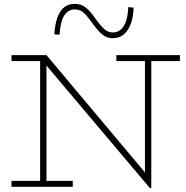

<svg xmlns="http://www.w3.org/2000/svg" viewBox="-20 -973 971 1000"><path d="M761 7 176 -686H222L735 -75V-669H768V7ZM40 0V-31H359V0ZM189 -15V-686H222V-15ZM40 -655V-686H222V-655ZM586 -655V-686H917V-655ZM568 -774Q534 -774 510 -795.5Q486 -817 460 -854Q435 -889 416 -906.5Q397 -924 369 -924Q337 -924 316 -894.5Q295 -865 290 -792L263 -794Q266 -845 278.5 -880.5Q291 -916 313.5 -934.5Q336 -953 369 -953Q404 -953 429 -932Q454 -911 479 -873Q504 -839 523 -821.5Q542 -804 568 -804Q590 -804 607 -817Q624 -830 635 -859Q646 -888 648 -936L676 -933Q674 -883 660.5 -847.5Q647 -812 624 -793Q601 -774 568 -774Z"/></svg>

Font: BioRhyme ExtraLight
Style: Regular
Weight: 250
Designer: Aoife Mooney
Foundry: Aoife Mooney Type
Version: Version 1.600;gftools[0.9.33]